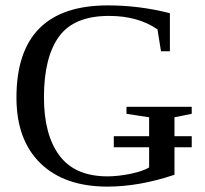

<svg xmlns="http://www.w3.org/2000/svg" viewBox="-20 -682 762 712"><path d="M379 -28H378Q418 -28 464 -37.5Q510 -47 533 -61V-136H402V-177H533V-247L449 -260V-286H691V-260L627 -247V-177H691V-136H627V-34Q497 10 378 10Q219 10 130 -76.5Q41 -163 41 -320Q41 -662 380 -662Q497 -662 610 -633V-492H577L564 -573Q492 -623 384 -623Q254 -623 198.5 -546Q143 -469 143 -321Q143 -182 200.5 -105Q258 -28 379 -28Z"/></svg>

Font: Libra Serif Modern
Style: Regular
Weight: 400
Designer: Stefan Peev, Context Ltd
Foundry: Stefan Peev, Context Ltd
Version: Version 1.000